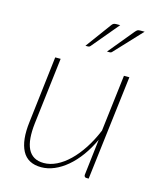

<svg xmlns="http://www.w3.org/2000/svg" viewBox="-109 -789 726 873"><g transform="rotate(15 254.5 -352.5)"><path d="M52.5 0ZM126 -493 88.5 -179Q84 -140 86.5 -109.8Q89 -79.5 99.2 -58.5Q109.5 -37.5 128 -26.5Q146.5 -15.5 174 -15.5Q203.5 -15.5 233.8 -30.2Q264 -45 292.5 -72.5Q321 -100 346.5 -139Q372 -178 392 -226.5L424 -493H449.5L390 0H379.5Q373.5 0 371 -3.5Q368.5 -7 368.5 -11.5L388.5 -182.5Q368.5 -139 343 -104Q317.5 -69 288.5 -44.5Q259.5 -20 228.8 -7Q198 6 167.5 6Q103.5 6 78 -42.5Q52.5 -91 63.5 -179L100.5 -493ZM348 -711 243 -585.5Q238.5 -579.5 231 -579.5H219.5L306.5 -698Q311.5 -705.5 316.2 -708.2Q321 -711 329.5 -711ZM463 -711 345.5 -585.5Q341 -579.5 333.5 -579.5H321L418.5 -698Q425 -705.5 429 -708.2Q433 -711 442.5 -711Z"/></g></svg>

Font: Lato Thin
Style: Italic
Weight: 200
Italic angle: -7°
Designer: Lukasz Dziedzic
Foundry: tyPoland Lukasz Dziedzic
Version: Version 2.007; 2014-02-27